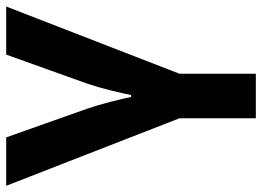

<svg xmlns="http://www.w3.org/2000/svg" viewBox="-130 -454 824 603"><g transform="rotate(-90 281.5 -152.0)"><path d="M352 240V0L563 -544H412L321 -290Q310 -258 300 -217.5Q290 -177 285 -152H279Q274 -177 263.5 -217.5Q253 -258 242 -290L152 -544H0L212 0V240Z"/></g></svg>

Font: Noto Sans UI
Style: Bold
Weight: 700
Designer: Monotype Design Team
Foundry: Monotype Imaging Inc.
Version: Version 1.901